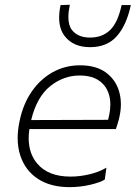

<svg xmlns="http://www.w3.org/2000/svg" viewBox="-20 -780 572 810"><path d="M273 9.5Q193 9.5 139.5 -25.8Q86 -61 65.5 -124.5Q54.5 -158 54.5 -197.5Q54.5 -232 63 -271Q78 -342.5 114.5 -394.8Q151 -447 203.2 -475.8Q255.5 -504.5 317.5 -504.5Q384.5 -504.5 425.8 -474.8Q467 -445 482 -396Q490 -369.5 490 -340Q490 -315 484 -287.5Q481.5 -275.5 477 -261Q472.5 -246.5 469 -235.5H104Q101 -215.5 101 -197.5Q101 -132 137.5 -89.5Q183.5 -35 277.5 -35Q316.5 -35 356.8 -44.5Q397 -54 429 -72.5L422 -22.5Q404.5 -11 362 -0.8Q319.5 9.5 273 9.5ZM316.5 -461.5Q247.5 -461.5 191.2 -416Q135 -370.5 111.5 -273.5L436 -274.5Q438.5 -284.5 440.5 -293.5Q445.5 -317.5 445.5 -339Q445.5 -384 423 -415.5Q389.5 -461.5 316.5 -461.5ZM360 -581Q289.5 -581 253.5 -627Q229.5 -657.5 229.5 -705.5Q229.5 -729.5 235.5 -758.5L274.5 -760Q268.5 -730.5 268.5 -708Q268.5 -672.5 283.5 -653.5Q308.5 -621.5 360 -621.5Q412 -621.5 444.8 -653.5Q477.5 -685.5 493 -758.5H532Q513.5 -673 472.5 -627Q431.5 -581 360 -581Z"/></svg>

Font: Heraclito ExtraLight
Style: Italic
Weight: 200
Italic angle: -12°
Designer: Kostas Bartsokas (font) & Cristiano Sobral (main changes)
Foundry: Kostas Bartsokas (font) & Cristiano Sobral (main changes)
Version: Version 1.00;July 8, 2020;FontCreator 13.0.0.2655 64-bit